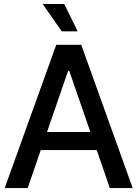

<svg xmlns="http://www.w3.org/2000/svg" viewBox="-20 -955 697 975"><path d="M120.6 0H3.9L265.6 -727.5H392.6L653.8 0H537.6L471.2 -192.9H187ZM325.7 -595.2 218.8 -284.7H439L331.5 -595.2ZM293.5 -795.9 196.8 -934.6H306.2L374.5 -795.9Z"/></svg>

Font: Inter Tight Medium
Style: Regular
Weight: 500
Designer: Rasmus Andersson
Foundry: rsms
Version: Version 3.004; ttfautohint (v1.8.4.7-5d5b)